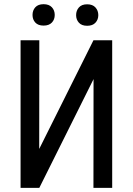

<svg xmlns="http://www.w3.org/2000/svg" viewBox="-20 -905 640 925"><path d="M430.2 -710.9 168.9 -187.5 169.4 -710.9H79.1V0H169.4L430.7 -523.9L430.2 0H520.5V-710.9ZM136.7 -833Q136.7 -811 150.1 -796.4Q163.6 -781.7 189.9 -781.7Q216.3 -781.7 230 -796.4Q243.7 -811 243.7 -833Q243.7 -855 230 -869.9Q216.3 -884.8 189.9 -884.8Q163.6 -884.8 150.1 -869.9Q136.7 -855 136.7 -833ZM346.7 -832Q346.7 -810.5 360.1 -795.7Q373.5 -780.8 399.9 -780.8Q426.3 -780.8 439.9 -795.7Q453.6 -810.5 453.6 -832Q453.6 -854 439.9 -869.1Q426.3 -884.3 399.9 -884.3Q373.5 -884.3 360.1 -869.1Q346.7 -854 346.7 -832Z"/></svg>

Font: RobotoMono Nerd Font
Style: Regular
Weight: 400
Monospace: yes
Designer: Google
Version: Version 3.000;Nerd Fonts 3.2.1